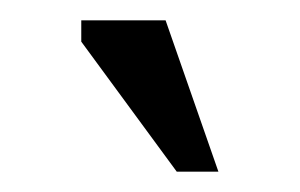

<svg xmlns="http://www.w3.org/2000/svg" viewBox="-20 -740 295 189"><path d="M195 -571H154L60 -699V-720H143Z"/></svg>

Font: PT Sans Narrow
Style: Regular
Weight: 400
Width: 3
Designer: A.Korolkova, O.Umpeleva, V.Yefimov
Foundry: ParaType Ltd
Version: Version 2.003W OFL